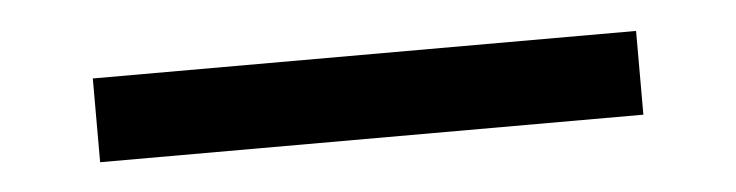

<svg xmlns="http://www.w3.org/2000/svg" viewBox="-24 47 648 169"><g transform="rotate(-5 300.0 132.0)"><path d="M60 169V95H540V169Z"/></g></svg>

Font: iA Writer Mono V
Style: Regular
Weight: 400
Designer: Mike Abbink, Paul van der Laan, Pieter van Rosmalen
Foundry: Bold Monday
Version: Version 2.000